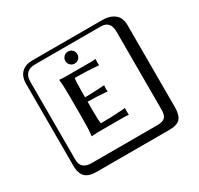

<svg xmlns="http://www.w3.org/2000/svg" viewBox="-195 -992 1490 1441"><g transform="rotate(-30 550.0 -271.0)"><path d="M476.1 -589.6Q460.9 -605 460.9 -626Q460.9 -647 476.1 -662.6Q491.2 -678.2 513.2 -678.2Q535.2 -678.2 550 -662.6Q564.9 -647 564.9 -626Q564.9 -605 550 -589.6Q535.2 -574.2 513.2 -574.2Q491.2 -574.2 476.1 -589.6ZM453.1 -190.9Q453.1 -109.9 459 -87.9Q503.9 -87.9 556.9 -89.8Q609.9 -91.8 640.6 -94.7L670.9 -97.2L671.9 -94.2Q671.9 -91.3 671.4 -81.5Q670.9 -71.8 670.9 -67.9Q670.9 -64 671.4 -54.9Q671.9 -45.9 671.9 -41L670.9 -38.1Q652.8 -41 626 -41H404.8L350.1 -38.1V-41Q356.9 -87.9 356.9 -190.9V-374Q356.9 -475.1 350.1 -523.9L351.1 -526.9Q379.9 -523.9 404.8 -523.9H618.2Q645 -523.9 663.1 -526.9L665 -523.9Q663.1 -503.9 663.1 -498Q663.1 -486.8 665 -475.1L663.1 -472.2Q560.1 -481 459 -481Q453.1 -459 453.1 -374V-315.9Q517.1 -315.9 620.1 -323.2L623 -320.8Q620.1 -311 620.1 -296.9Q620.1 -281.7 623 -272L620.1 -270Q538.1 -277.8 453.1 -277.8ZM249 -717.8Q204.1 -717.8 179.9 -693.8Q155.8 -669.9 155.8 -625V53.2Q155.8 136.2 249 136.2H820.8Q865.7 136.2 884.8 117.2Q903.8 98.1 903.8 53.2V-625Q903.8 -717.8 820.8 -717.8ZM1000 84Q1000 152.8 973.4 182.4Q946.8 211.9 880.9 211.9H249Q181.2 211.9 150.6 181.4Q120.1 150.9 120.1 84V-625Q120.1 -687 154.1 -720.5Q188 -753.9 249 -753.9H851.1Q920.9 -753.9 960.4 -721.9Q1000 -689.9 1000 -625Z"/></g></svg>

Font: Linux Biolinum Keyboard
Style: Regular
Weight: 700
Designer: Philipp H. Poll
Foundry: Philipp H. Poll
Version: Version 0.6.1 ; ttfautohint (v0.9)